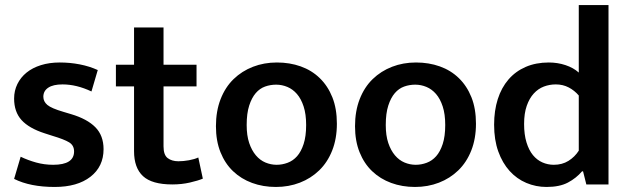

<svg xmlns="http://www.w3.org/2000/svg" viewBox="-20 -732 2499 762"><path d="M343 -369Q284 -397 228 -397Q191 -397 171.5 -384Q152 -371 152 -348Q152 -329 168 -315.5Q184 -302 232 -288L262 -279Q326 -260 358.5 -227Q391 -194 391 -140Q391 -71 339 -30.5Q287 10 197 10Q100 10 36 -22L62 -110Q91 -96 123.5 -87Q156 -78 191 -78Q274 -78 274 -131Q274 -155 254.5 -167Q235 -179 188 -193L157 -203Q95 -223 65.5 -255.5Q36 -288 36 -341Q36 -372 49 -398.5Q62 -425 85.5 -444Q109 -463 142.5 -473.5Q176 -484 217 -484Q258 -484 296.5 -476.5Q335 -469 368 -454Z M760 -389H629V-151Q629 -117 645.5 -104.5Q662 -92 688 -92Q708 -92 730 -96Q752 -100 767 -107L785 -23Q766 -15 733.5 -7.5Q701 0 664 0Q583 0 547.5 -33Q512 -66 512 -132V-389H440V-475H512V-623H629V-475H760Z M1317 -241Q1317 -182 1298.5 -135Q1280 -88 1247 -56Q1214 -24 1170 -7Q1126 10 1075 10Q1024 10 980.5 -6Q937 -22 905 -52.5Q873 -83 855 -128Q837 -173 837 -231Q837 -291 855.5 -338.5Q874 -386 907 -418Q940 -450 984 -467Q1028 -484 1079 -484Q1130 -484 1173.5 -468.5Q1217 -453 1249 -422Q1281 -391 1299 -346Q1317 -301 1317 -241ZM1195 -236Q1195 -279 1185 -309.5Q1175 -340 1158.5 -359Q1142 -378 1120.5 -387Q1099 -396 1076 -396Q1053 -396 1032 -388.5Q1011 -381 995 -362.5Q979 -344 969 -313Q959 -282 959 -236Q959 -194 969 -164.5Q979 -135 995.5 -115.5Q1012 -96 1033.5 -87Q1055 -78 1078 -78Q1100 -78 1121.5 -86Q1143 -94 1159 -112Q1175 -130 1185 -160.5Q1195 -191 1195 -236Z M1869 -241Q1869 -182 1850.5 -135Q1832 -88 1799 -56Q1766 -24 1722 -7Q1678 10 1627 10Q1576 10 1532.5 -6Q1489 -22 1457 -52.5Q1425 -83 1407 -128Q1389 -173 1389 -231Q1389 -291 1407.5 -338.5Q1426 -386 1459 -418Q1492 -450 1536 -467Q1580 -484 1631 -484Q1682 -484 1725.5 -468.5Q1769 -453 1801 -422Q1833 -391 1851 -346Q1869 -301 1869 -241ZM1747 -236Q1747 -279 1737 -309.5Q1727 -340 1710.5 -359Q1694 -378 1672.5 -387Q1651 -396 1628 -396Q1605 -396 1584 -388.5Q1563 -381 1547 -362.5Q1531 -344 1521 -313Q1511 -282 1511 -236Q1511 -194 1521 -164.5Q1531 -135 1547.5 -115.5Q1564 -96 1585.5 -87Q1607 -78 1630 -78Q1652 -78 1673.5 -86Q1695 -94 1711 -112Q1727 -130 1737 -160.5Q1747 -191 1747 -236Z M2277 -712H2395V0H2307L2294 -52H2290Q2267 -25 2234 -7.5Q2201 10 2149 10Q2107 10 2069 -6Q2031 -22 2002.5 -53.5Q1974 -85 1957.5 -131Q1941 -177 1941 -237Q1941 -293 1955.5 -338.5Q1970 -384 1998 -416.5Q2026 -449 2066.5 -466.5Q2107 -484 2158 -484Q2193 -484 2224.5 -473.5Q2256 -463 2277 -444ZM2277 -353Q2260 -373 2237 -385Q2214 -397 2186 -397Q2161 -397 2138.5 -388.5Q2116 -380 2098.5 -361Q2081 -342 2070.5 -312Q2060 -282 2060 -240Q2060 -198 2069.5 -167Q2079 -136 2095 -116.5Q2111 -97 2132.5 -87.5Q2154 -78 2178 -78Q2211 -78 2236 -93.5Q2261 -109 2277 -134Z"/></svg>

Font: Ek Mukta SemiBold
Style: Regular
Weight: 600
Designer: Girish Dalvi and Yashodeep Gholap
Foundry: Ek Type
Version: Version 2.538;PS 1.002;hotconv 16.6.51;makeotf.lib2.5.65220;